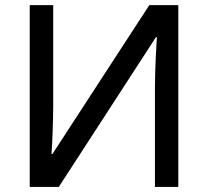

<svg xmlns="http://www.w3.org/2000/svg" viewBox="-20 -734 816 754"><path d="M96.7 -713.9H189V-318.4Q189 -294.4 188.2 -266.1Q187.5 -237.8 186.5 -210.4Q185.5 -183.1 184.3 -161.6Q183.1 -140.1 182.1 -129.4H186L566.4 -713.9H680.2V0H588.4V-391.6Q588.4 -418 589.4 -447.8Q590.3 -477.5 591.6 -505.6Q592.8 -533.7 594.2 -555.4Q595.7 -577.1 596.2 -587.9H592.3L210.9 0H96.7Z"/></svg>

Font: Open Sans Medium
Style: Regular
Weight: 500
Designer: Monotype Design Team
Foundry: Monotype Imaging Inc.
Version: Version 3.000